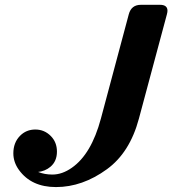

<svg xmlns="http://www.w3.org/2000/svg" viewBox="-20 -757 707 787"><path d="M209.5 9.8Q108.4 9.8 57.6 -60.5Q34.7 -92.3 34.7 -128.4Q34.7 -172.4 62 -200.2Q87.4 -226.1 124.8 -226.1Q162.1 -226.1 188.5 -199.2Q213.4 -173.8 213.4 -135.7Q213.4 -95.7 186.5 -73.2Q165 -55.2 136.2 -52.2Q162.6 -41.5 194.8 -41.5Q234.9 -41.5 274.4 -69.3Q354.5 -125 393.6 -271L507.8 -698.2Q518.1 -737.3 557.6 -737.3H635.7Q666.5 -737.3 666.5 -712.9Q666.5 -707.5 664.1 -698.2L549.3 -270.5Q512.2 -131.8 418.5 -63.5Q317.9 9.8 209.5 9.8Z"/></svg>

Font: Cursive Sans
Style: Bold
Weight: 700
Italic angle: -15°
Designer: Wojciech Kalinowski "wmk69" (wmk69@o2.pl)
Foundry: Wojciech Kalinowski "wmk69" (wmk69@o2.pl)
Version: Wersja 3.1.0; 2022-02-18